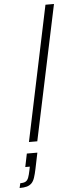

<svg xmlns="http://www.w3.org/2000/svg" viewBox="-139 -775 405 1054"><g transform="rotate(-5 63.0 -248.0)"><path d="M-2 0 154 -743H201L44 0ZM-75 247 -69 221Q-49 221 -39 215Q-29 209 -23.5 194.5Q-18 180 -13 155L-9 135H-34L-19 62H39L21 149Q15 178 8.5 197.5Q2 217 -8.5 227.5Q-19 238 -34.5 242.5Q-50 247 -75 247Z"/></g></svg>

Font: Saira UltraCondensed Light
Style: Italic
Weight: 300
Width: 1
Italic angle: -12°
Designer: Hector Gatti with collaboration of the Omnibus-Type team
Foundry: Omnibus-Type
Version: Version 1.101